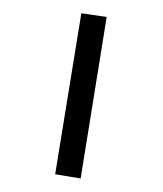

<svg xmlns="http://www.w3.org/2000/svg" viewBox="-240 -810 862 1016"><g transform="rotate(30 191.0 -302.5)"><path d="M277.8 126 -28.2 -681 97.8 -731 405.8 78Z"/></g></svg>

Font: Eczar
Style: Regular
Weight: 400
Designer: Vaibhav Singh
Foundry: Rosetta Type Foundry
Version: Version 2.000